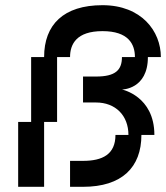

<svg xmlns="http://www.w3.org/2000/svg" viewBox="-20 -720 640 740"><path d="M150 -500H100V-250H50V0H150V-250H200V-500H250C250 -550 275 -600 375 -600C475 -600 500 -550 500 -500H450C450 -450 425 -425 350 -425H300V-325H350C425 -325 475 -275 475 -200H425C425 -125 375 -100 300 -100H250V0H300C450 0 525 -75 525 -200H575C575 -350 450 -375 450 -375C450 -375 550 -375 550 -500H600C600 -600 525 -700 375 -700C225 -700 150 -625 150 -500Z"/></svg>

Font: LS-VG5000 Shifted
Style: Regular
Weight: 400
Designer: Justin Bihan, 2021
Foundry: Justin Bihan, 2021
Version: Version 1.000;Glyphs 3.1.2 (3151)